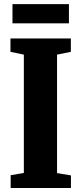

<svg xmlns="http://www.w3.org/2000/svg" viewBox="-20 -934 404 954"><path d="M98.5 -74.5V-662.5L32 -676.5V-743H332V-676.5L263.5 -662.5V-74L332.5 -62.5V0H33V-63.5ZM322.5 -913.5V-818H42V-913.5Z"/></svg>

Font: Merriweather 24pt SemiCondensed Black
Style: Regular
Weight: 900
Width: 4
Designer: Eben Sorkin
Foundry: Eben Sorkin
Version: Version 2.100